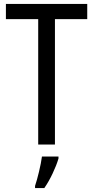

<svg xmlns="http://www.w3.org/2000/svg" viewBox="-20 -734 474 975"><path d="M259 0V-637H423V-714H10V-637H174V0ZM277 71V61H193C188 102 170 175 158 210V221H205C234 180 264 116 277 71Z"/></svg>

Font: Noto Sans Gurmukhi UI Condensed
Style: Regular
Weight: 400
Width: 3
Designer: Jelle Bosma - Monotype Design Team
Foundry: Monotype Imaging Inc.
Version: Version 2.004